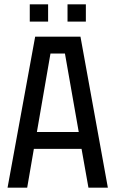

<svg xmlns="http://www.w3.org/2000/svg" viewBox="-20 -870 535 890"><path d="M15 0 143 -700H353L480 0H390L358 -180H137L106 0ZM151 -258H345L281 -622H214ZM118 -770V-850H203V-770ZM293 -770V-850H378V-770Z"/></svg>

Font: Tektur SemiCondensed
Style: Regular
Weight: 400
Width: 4
Designer: Adam Jagosz
Foundry: Adam Jagosz
Version: Version 1.005;gftools[0.9.30]